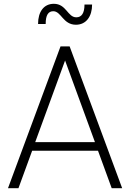

<svg xmlns="http://www.w3.org/2000/svg" viewBox="-20 -989 684 1009"><path d="M22 0H77L149 -197H495L567 0H622L346 -745H298ZM165 -242 322 -671 479 -242ZM180 -863H220C220 -910 234 -930 260 -930C302 -930 311 -859 379 -859C433 -859 464 -903 464 -965H424C424 -920 409 -898 381 -898C335 -898 329 -969 263 -969C210 -969 180 -927 180 -863Z"/></svg>

Font: Mluvka ExtraLight
Style: Regular
Weight: 200
Designer: Modified by Jiří Krblich, Original typeface by Gumpita Rahayu
Foundry: Gumpita Rahayu & Jiří Krblich
Version: Version 2.000;Glyphs 3.1.1 (3134)